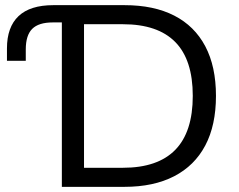

<svg xmlns="http://www.w3.org/2000/svg" viewBox="-20 -725 926 745"><path d="M220 0V-638H185Q130 -638 105 -613Q80 -588 80 -533V-489H7V-537Q7 -620 52 -662.5Q97 -705 187 -705H463Q577 -705 656 -664.5Q735 -624 776.5 -545.5Q818 -467 818 -353Q818 -239 776.5 -160.5Q735 -82 655.5 -41Q576 0 463 0ZM306 -74H457Q592 -74 660 -143.5Q728 -213 728 -353Q728 -493 660 -562Q592 -631 457 -631H306Z"/></svg>

Font: Nunito Sans 10pt
Style: Regular
Weight: 400
Designer: Vernon Adams
Foundry: Vernon Adams
Version: Version 3.101;gftools[0.9.27]